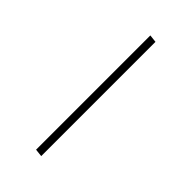

<svg xmlns="http://www.w3.org/2000/svg" viewBox="39 -551 423 423"><g transform="rotate(-45 250.0 -340.0)"><path d="M71 -331 73 -349H429L427 -331Z"/></g></svg>

Font: Iosevka Curly Thin
Style: Italic
Weight: 100
Italic angle: -9°
Monospace: yes
Designer: Belleve Invis
Foundry: Belleve Invis
Version: Version 22.1.2; ttfautohint (v1.8.4)